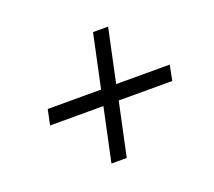

<svg xmlns="http://www.w3.org/2000/svg" viewBox="-95 -699 869 778"><g transform="rotate(-20 339.5 -310.0)"><path d="M311 -277H81L95 -343H325L374 -573H439L390 -343H621L608 -277H377L328 -47H262Z"/></g></svg>

Font: Decalotype
Style: Italic
Weight: 400
Italic angle: -12°
Designer: Alfredo Marco Pradil
Foundry: Alfredo Marco Pradil
Version: Version 1.0